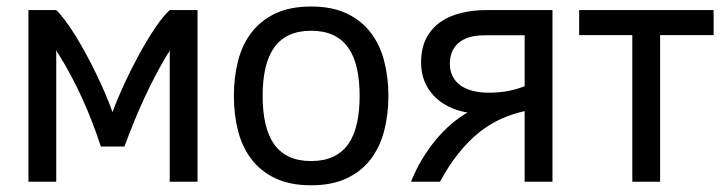

<svg xmlns="http://www.w3.org/2000/svg" viewBox="-20 -549 2190 580"><path d="M492.7 -383.8Q492.7 -387.7 492.9 -391.6Q493.2 -395.5 493.7 -397.9Q492.2 -394 489.5 -390.1Q486.8 -386.2 484.9 -383.8Q448.2 -322.3 416 -252.7Q383.8 -183.1 356 -106.4H284.7Q259.8 -182.6 228.5 -251.5Q197.3 -320.3 157.7 -384.3Q155.8 -386.7 153.3 -390.6Q150.9 -394.5 148.9 -398.4Q149.4 -396 149.7 -392.1Q149.9 -388.2 149.9 -384.3V0H65.9V-518.6H149.9Q162.6 -506.3 177.5 -486.3Q192.4 -466.3 208.3 -440.7Q224.1 -415 240 -385.7Q255.9 -356.4 270.5 -326.2Q285.2 -295.9 297.9 -266.4Q310.5 -236.8 319.8 -210.4Q334.5 -250 355.7 -296.1Q377 -342.3 400.9 -385.7Q424.8 -429.2 448.7 -464.8Q472.7 -500.5 492.7 -518.6H576.7V0H492.7Z M686.5 -259.3Q686.5 -315.4 699 -364.5Q711.4 -413.6 739.3 -450.2Q767.1 -486.8 811.5 -508.1Q856 -529.3 919.9 -529.3Q983.4 -529.3 1027.8 -508.1Q1072.3 -486.8 1100.1 -450.2Q1127.9 -413.6 1140.6 -364.5Q1153.3 -315.4 1153.3 -259.3Q1153.3 -203.1 1140.6 -154.1Q1127.9 -105 1100.1 -68.4Q1072.3 -31.7 1027.8 -10.5Q983.4 10.7 919.9 10.7Q856 10.7 811.5 -10.5Q767.1 -31.7 739.3 -68.4Q711.4 -105 699 -154.1Q686.5 -203.1 686.5 -259.3ZM773.4 -259.3Q773.4 -212.4 781.7 -175.8Q790 -139.2 807.6 -114Q825.2 -88.9 853 -75.7Q880.9 -62.5 919.9 -62.5Q959 -62.5 986.8 -75.7Q1014.6 -88.9 1032.2 -114Q1049.8 -139.2 1058.1 -175.8Q1066.4 -212.4 1066.4 -259.3Q1066.4 -306.2 1058.1 -342.8Q1049.8 -379.4 1032.2 -404.5Q1014.6 -429.7 986.8 -442.9Q959 -456.1 919.9 -456.1Q880.9 -456.1 853 -442.9Q825.2 -429.7 807.6 -404.5Q790 -379.4 781.7 -342.8Q773.4 -306.2 773.4 -259.3Z M1309.1 0H1221.7Q1236.3 -37.1 1255.6 -68.8Q1274.9 -100.6 1296.9 -127Q1318.8 -153.3 1343 -174.1Q1367.2 -194.8 1392.1 -209Q1360.8 -214.4 1335.2 -227.1Q1309.6 -239.7 1291 -259Q1272.5 -278.3 1262.2 -303.7Q1252 -329.1 1252 -359.9Q1252 -403.3 1267.8 -433.6Q1283.7 -463.9 1310.8 -482.7Q1337.9 -501.5 1373.8 -510Q1409.7 -518.6 1450.2 -518.6H1648.9V0H1564.9V-213.4Q1527.8 -205.1 1493.4 -189.7Q1459 -174.3 1427.2 -148.9Q1395.5 -123.5 1366 -86.9Q1336.4 -50.3 1309.1 0ZM1564.9 -442.4H1443.8Q1415.5 -442.4 1395.5 -435.8Q1375.5 -429.2 1363 -417.5Q1350.6 -405.8 1344.7 -390.1Q1338.9 -374.5 1338.9 -356.9Q1338.9 -334.5 1347.7 -317.9Q1356.4 -301.3 1371.8 -290.5Q1387.2 -279.8 1408.7 -274.4Q1430.2 -269 1455.1 -269Q1469.7 -269 1483.2 -270Q1496.6 -271 1509.8 -273.2Q1522.9 -275.4 1536.4 -279.1Q1549.8 -282.7 1564.9 -288.6Z M1890.1 0V-442.9H1729.5V-518.6H2135.7V-442.9H1974.1V0Z"/></svg>

Font: Arian AMU
Style: Regular
Weight: 400
Designer: Ruben Hakobyan (Tarumian)
Foundry: Ruben Hakobyan (Tarumian)
Version: Version 4.003